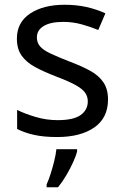

<svg xmlns="http://www.w3.org/2000/svg" viewBox="-20 -566 519 807"><path d="M434 -148Q434 -70 376 -30Q318 10 220 10Q164 10 123.5 1Q83 -8 52 -24V-104Q84 -88 129.5 -74.5Q175 -61 222 -61Q289 -61 319 -82.5Q349 -104 349 -140Q349 -160 338 -176Q327 -192 298.5 -208Q270 -224 217 -244Q165 -264 128 -284Q91 -304 71 -332Q51 -360 51 -404Q51 -472 106.5 -509Q162 -546 252 -546Q301 -546 343.5 -536.5Q386 -527 423 -510L393 -440Q359 -454 322 -464Q285 -474 246 -474Q192 -474 163.5 -456.5Q135 -439 135 -409Q135 -387 148 -371.5Q161 -356 191.5 -341.5Q222 -327 273 -307Q324 -288 360 -268Q396 -248 415 -219.5Q434 -191 434 -148ZM304 70Q300 88 287.5 115.5Q275 143 258.5 171Q242 199 224 221H176V209Q184 192 192.5 165.5Q201 139 208 110.5Q215 82 217 61H304Z"/></svg>

Font: Go Noto Kurrent-Regular
Style: Regular
Weight: 400
Designer: Monotype Design Team
Foundry: Monotype Imaging Inc.
Version: Version 2.012; ttfautohint (v1.8.4.7-5d5b)